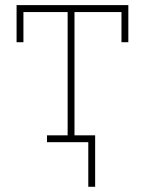

<svg xmlns="http://www.w3.org/2000/svg" viewBox="-20 -548 569 740"><path d="M161.1 0V-26.4H240.7V-501.5H70.3V-385.3H43.9V-528.3H474.6V-385.3H448.2V-501.5H267.1V-26.4H346.7V0ZM320.3 171.9V-11.7H346.7V171.9Z"/></svg>

Font: Roboto Slab LO Thin
Style: Regular
Weight: 250
Designer: Google
Version: Version 2.00;September 28, 2018;FontCreator 11.5.0.2427 64-b